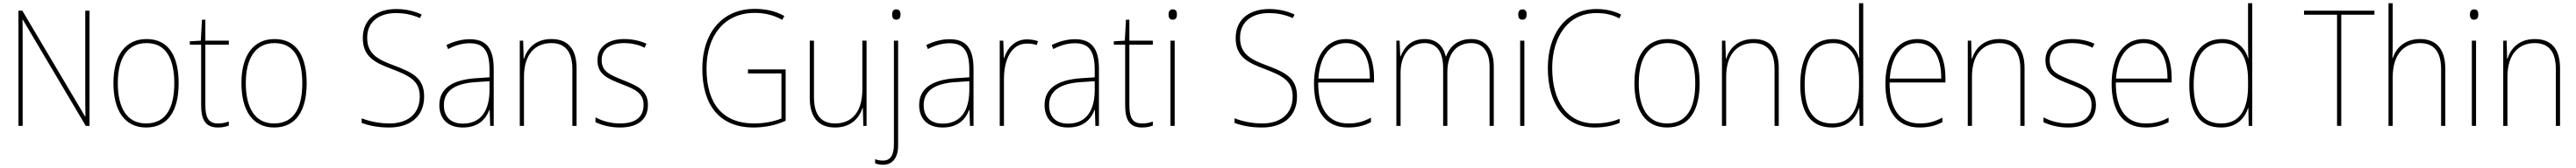

<svg xmlns="http://www.w3.org/2000/svg" viewBox="-20 -780 15919 1041"><path d="M533 0V-714H507V-200C507 -160 507 -107 508 -58H506L118 -714H94V0H120V-519C120 -573 120 -612 119 -658H121L510 0Z M1084 -264C1084 -423 1028 -538 886 -538C754 -538 681 -436 681 -265C681 -97 749 10 883 10C1020 10 1084 -97 1084 -264ZM708 -265C708 -421 769 -513 886 -513C1011 -513 1057 -408 1057 -264C1057 -110 1004 -15 883 -15C764 -15 708 -112 708 -265Z M1327 -15C1266 -15 1249 -55 1249 -130V-503H1394V-528H1249V-658H1228L1221 -528L1153 -524V-503H1223V-130C1223 -42 1246 10 1327 10C1356 10 1375 5 1394 -2V-27C1376 -20 1354 -15 1327 -15Z M1875 -264C1875 -423 1819 -538 1677 -538C1545 -538 1472 -436 1472 -265C1472 -97 1540 10 1674 10C1811 10 1875 -97 1875 -264ZM1499 -265C1499 -421 1560 -513 1677 -513C1802 -513 1848 -408 1848 -264C1848 -110 1795 -15 1674 -15C1555 -15 1499 -112 1499 -265Z M2601 -182C2601 -298 2527 -332 2413 -375C2323 -409 2249 -441 2249 -546C2249 -648 2326 -699 2427 -699C2471 -699 2521 -692 2575 -668L2586 -690C2539 -712 2485 -724 2429 -724C2311 -724 2222 -664 2222 -544C2222 -427 2299 -391 2400 -353C2510 -311 2574 -280 2574 -182C2574 -71 2495 -15 2387 -15C2320 -15 2261 -29 2215 -47V-18C2260 -2 2313 10 2385 10C2509 10 2601 -54 2601 -182Z M2883 -537C2833 -537 2784 -523 2739 -501L2749 -476C2798 -502 2841 -512 2883 -512C2967 -512 3005 -467 3005 -347V-301L2917 -295C2778 -285 2695 -234 2695 -129C2695 -49 2742 10 2840 10C2937 10 2982 -42 3004 -99H3006L3009 0H3031V-353C3031 -483 2983 -537 2883 -537ZM2918 -271 3005 -277V-220C3004 -98 2955 -14 2840 -14C2765 -14 2723 -57 2723 -129C2723 -220 2796 -263 2918 -271Z M3387 -538C3287 -538 3237 -477 3218 -416H3216L3213 -528H3192V0H3218V-305C3218 -446 3289 -513 3387 -513C3468 -513 3517 -465 3517 -352V0H3543V-357C3543 -481 3486 -538 3387 -538Z M3984 -130C3984 -226 3909 -251 3829 -284C3754 -315 3698 -334 3698 -407C3698 -477 3752 -513 3837 -513C3882 -513 3932 -502 3963 -484L3975 -509C3939 -526 3891 -538 3837 -538C3732 -538 3672 -485 3672 -407C3672 -317 3738 -292 3821 -259C3899 -229 3957 -206 3957 -131C3957 -59 3913 -15 3811 -15C3756 -15 3704 -29 3660 -53V-23C3692 -7 3747 10 3811 10C3927 10 3984 -44 3984 -130Z M4602 -350V-325H4809V-46C4763 -27 4704 -15 4639 -15C4453 -15 4346 -130 4346 -355C4346 -555 4453 -700 4643 -700C4699 -700 4755 -690 4814 -657L4827 -681C4769 -713 4709 -725 4644 -725C4437 -725 4320 -569 4320 -355C4320 -129 4426 10 4637 10C4704 10 4776 -4 4835 -32V-350Z M5335 -528H5309V-227C5309 -82 5241 -15 5141 -15C5057 -15 5010 -65 5010 -179V-528H4984V-174C4984 -53 5037 10 5140 10C5242 10 5290 -51 5310 -111H5312L5315 0H5335Z M5493 -690C5493 -673 5499 -658 5518 -658C5539 -658 5545 -672 5545 -690C5545 -706 5540 -722 5518 -722C5498 -722 5493 -706 5493 -690ZM5437 241C5488 241 5530 206 5530 122V-528H5504V116C5504 180 5483 215 5437 215C5420 215 5403 213 5388 206V232C5400 237 5416 241 5437 241Z M5848 -537C5798 -537 5749 -523 5704 -501L5714 -476C5763 -502 5806 -512 5848 -512C5932 -512 5970 -467 5970 -347V-301L5882 -295C5743 -285 5660 -234 5660 -129C5660 -49 5707 10 5805 10C5902 10 5947 -42 5969 -99H5971L5974 0H5996V-353C5996 -483 5948 -537 5848 -537ZM5883 -271 5970 -277V-220C5969 -98 5920 -14 5805 -14C5730 -14 5688 -57 5688 -129C5688 -220 5761 -263 5883 -271Z M6326 -536C6248 -536 6203 -478 6185 -420H6183L6180 -528H6158V0H6184V-290C6184 -410 6229 -510 6326 -510C6350 -510 6369 -507 6387 -501L6394 -525C6374 -532 6351 -536 6326 -536Z M6623 -537C6573 -537 6524 -523 6479 -501L6489 -476C6538 -502 6581 -512 6623 -512C6707 -512 6745 -467 6745 -347V-301L6657 -295C6518 -285 6435 -234 6435 -129C6435 -49 6482 10 6580 10C6677 10 6722 -42 6744 -99H6746L6749 0H6771V-353C6771 -483 6723 -537 6623 -537ZM6658 -271 6745 -277V-220C6744 -98 6695 -14 6580 -14C6505 -14 6463 -57 6463 -129C6463 -220 6536 -263 6658 -271Z M7037 -15C6976 -15 6959 -55 6959 -130V-503H7104V-528H6959V-658H6938L6931 -528L6863 -524V-503H6933V-130C6933 -42 6956 10 7037 10C7066 10 7085 5 7104 -2V-27C7086 -20 7064 -15 7037 -15Z M7227 -722C7207 -722 7201 -706 7201 -690C7201 -673 7207 -658 7226 -658C7247 -658 7253 -672 7253 -690C7253 -706 7249 -722 7227 -722ZM7239 -528H7213V0H7239Z M7995 -182C7995 -298 7921 -332 7807 -375C7717 -409 7643 -441 7643 -546C7643 -648 7720 -699 7821 -699C7865 -699 7915 -692 7969 -668L7980 -690C7933 -712 7879 -724 7823 -724C7705 -724 7616 -664 7616 -544C7616 -427 7693 -391 7794 -353C7904 -311 7968 -280 7968 -182C7968 -71 7889 -15 7781 -15C7714 -15 7655 -29 7609 -47V-18C7654 -2 7707 10 7779 10C7903 10 7995 -54 7995 -182Z M8298 -538C8164 -538 8100 -416 8100 -261C8100 -100 8164 10 8311 10C8367 10 8410 -1 8452 -23V-51C8400 -24 8364 -15 8311 -15C8189 -15 8125 -105 8126 -269H8471V-295C8471 -427 8422 -538 8298 -538ZM8298 -513C8400 -513 8446 -420 8445 -293H8127C8137 -438 8202 -513 8298 -513Z M9072 -538C8988 -538 8939 -493 8916 -430H8914C8900 -495 8856 -538 8784 -538C8692 -538 8654 -478 8635 -431H8633L8629 -528H8609V0H8635V-329C8635 -445 8697 -513 8784 -513C8848 -513 8898 -471 8898 -358V0H8924V-331C8924 -454 8985 -513 9072 -513C9136 -513 9185 -470 9185 -364V0H9211V-366C9211 -484 9154 -538 9072 -538Z M9388 -722C9368 -722 9362 -706 9362 -690C9362 -673 9368 -658 9387 -658C9408 -658 9414 -672 9414 -690C9414 -706 9410 -722 9388 -722ZM9400 -528H9374V0H9400Z M9846 -699C9891 -699 9939 -692 9987 -666L9998 -690C9950 -713 9901 -724 9846 -724C9649 -724 9545 -561 9545 -359C9545 -136 9649 10 9835 10C9899 10 9952 -3 9989 -19V-44C9951 -28 9901 -15 9835 -15C9664 -15 9572 -153 9572 -359C9572 -545 9664 -699 9846 -699Z M10483 -264C10483 -423 10427 -538 10285 -538C10153 -538 10080 -436 10080 -265C10080 -97 10148 10 10282 10C10419 10 10483 -97 10483 -264ZM10107 -265C10107 -421 10168 -513 10285 -513C10410 -513 10456 -408 10456 -264C10456 -110 10403 -15 10282 -15C10163 -15 10107 -112 10107 -265Z M10816 -538C10716 -538 10666 -477 10647 -416H10645L10642 -528H10621V0H10647V-305C10647 -446 10718 -513 10816 -513C10897 -513 10946 -465 10946 -352V0H10972V-357C10972 -481 10915 -538 10816 -538Z M11302 10C11398 10 11448 -48 11468 -110H11470L11472 0H11494V-760H11468V-526C11468 -491 11468 -457 11470 -420H11468C11450 -482 11397 -538 11308 -538C11178 -538 11105 -438 11105 -255C11105 -83 11169 10 11302 10ZM11302 -15C11185 -15 11132 -98 11132 -255C11132 -426 11195 -513 11309 -513C11413 -513 11468 -428 11468 -284V-248C11468 -103 11418 -15 11302 -15Z M11829 -538C11695 -538 11631 -416 11631 -261C11631 -100 11695 10 11842 10C11898 10 11941 -1 11983 -23V-51C11931 -24 11895 -15 11842 -15C11720 -15 11656 -105 11657 -269H12002V-295C12002 -427 11953 -538 11829 -538ZM11829 -513C11931 -513 11977 -420 11976 -293H11658C11668 -438 11733 -513 11829 -513Z M12335 -538C12235 -538 12185 -477 12166 -416H12164L12161 -528H12140V0H12166V-305C12166 -446 12237 -513 12335 -513C12416 -513 12465 -465 12465 -352V0H12491V-357C12491 -481 12434 -538 12335 -538Z M12932 -130C12932 -226 12857 -251 12777 -284C12702 -315 12646 -334 12646 -407C12646 -477 12700 -513 12785 -513C12830 -513 12880 -502 12911 -484L12923 -509C12887 -526 12839 -538 12785 -538C12680 -538 12620 -485 12620 -407C12620 -317 12686 -292 12769 -259C12847 -229 12905 -206 12905 -131C12905 -59 12861 -15 12759 -15C12704 -15 12652 -29 12608 -53V-23C12640 -7 12695 10 12759 10C12875 10 12932 -44 12932 -130Z M13227 -538C13093 -538 13029 -416 13029 -261C13029 -100 13093 10 13240 10C13296 10 13339 -1 13381 -23V-51C13329 -24 13293 -15 13240 -15C13118 -15 13054 -105 13055 -269H13400V-295C13400 -427 13351 -538 13227 -538ZM13227 -513C13329 -513 13375 -420 13374 -293H13056C13066 -438 13131 -513 13227 -513Z M13706 10C13802 10 13852 -48 13872 -110H13874L13876 0H13898V-760H13872V-526C13872 -491 13872 -457 13874 -420H13872C13854 -482 13801 -538 13712 -538C13582 -538 13509 -438 13509 -255C13509 -83 13573 10 13706 10ZM13706 -15C13589 -15 13536 -98 13536 -255C13536 -426 13599 -513 13713 -513C13817 -513 13872 -428 13872 -284V-248C13872 -103 13822 -15 13706 -15Z M14448 0V-689H14653V-714H14218V-689H14422V0Z M14766 -495V-760H14740V0H14766V-301C14766 -446 14838 -513 14934 -513C15015 -513 15065 -466 15065 -351V0H15091V-353C15091 -478 15034 -538 14935 -538C14836 -538 14785 -478 14766 -420H14764C14765 -446 14766 -464 14766 -495Z M15269 -722C15249 -722 15243 -706 15243 -690C15243 -673 15249 -658 15268 -658C15289 -658 15295 -672 15295 -690C15295 -706 15291 -722 15269 -722ZM15281 -528H15255V0H15281Z M15644 -538C15544 -538 15494 -477 15475 -416H15473L15470 -528H15449V0H15475V-305C15475 -446 15546 -513 15644 -513C15725 -513 15774 -465 15774 -352V0H15800V-357C15800 -481 15743 -538 15644 -538Z"/></svg>

Font: Noto Sans Gujarati SemiCondensed Thin
Style: Regular
Weight: 100
Width: 4
Designer: Jelle Bosma - Monotype Design Team, Universal Thirst
Foundry: Monotype Imaging Inc.
Version: Version 2.106